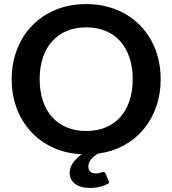

<svg xmlns="http://www.w3.org/2000/svg" viewBox="-20 -751 848 944"><path d="M175 -361.5Q175 -302 191 -254.8Q207 -207.5 236.8 -174.8Q266.5 -142 308.8 -124.5Q351 -107 404 -107Q457 -107 499.2 -124.5Q541.5 -142 571 -174.8Q600.5 -207.5 616.5 -254.8Q632.5 -302 632.5 -361.5Q632.5 -421 616.5 -468.2Q600.5 -515.5 571 -548.5Q541.5 -581.5 499.2 -599Q457 -616.5 404 -616.5Q351 -616.5 308.8 -599Q266.5 -581.5 236.8 -548.5Q207 -515.5 191 -468.2Q175 -421 175 -361.5ZM517.5 147.5Q501.5 159 476.8 166Q452 173 424.5 173Q375 173 348.8 152.8Q322.5 132.5 322.5 99.5Q322.5 74.5 338 51Q353.5 27.5 382.5 7.5Q305 4 241.2 -25.2Q177.5 -54.5 132.2 -103.5Q87 -152.5 62.2 -218.5Q37.5 -284.5 37.5 -361.5Q37.5 -441 64 -508.8Q90.5 -576.5 138.8 -626Q187 -675.5 254.5 -703.2Q322 -731 404 -731Q459 -731 507.5 -718.2Q556 -705.5 596.5 -682.2Q637 -659 669.2 -625.8Q701.5 -592.5 724 -551.5Q746.5 -510.5 758.2 -462.5Q770 -414.5 770 -361.5Q770 -289 748 -226.2Q726 -163.5 685.8 -115.2Q645.5 -67 588.5 -36Q531.5 -5 461 4.5Q443 15 428.8 31.2Q414.5 47.5 414.5 68.5Q414.5 84 424 92.8Q433.5 101.5 450.5 101.5Q460 101.5 465.8 100.2Q471.5 99 475.5 97.8Q479.5 96.5 482 95.2Q484.5 94 487 94Q495.5 94 499 102.5Z"/></svg>

Font: Lato 2
Style: Bold
Weight: 700
Designer: Lukasz Dziedzic with Adam Twardoch and Botio Nikoltchev
Foundry: tyPoland Lukasz Dziedzic
Version: Version 2.015; 2015-08-06; http://www.latofonts.com/